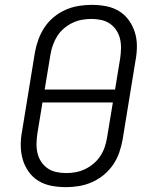

<svg xmlns="http://www.w3.org/2000/svg" viewBox="-20 -763 640 791"><path d="M252 8Q221 8 192 2.5Q163 -3 139 -17.5Q115 -32 98.5 -55Q82 -78 74 -105Q66 -132 65.5 -162Q65 -192 71 -223L124 -548Q129 -575 138.5 -601Q148 -627 163.5 -650.5Q179 -674 201.5 -692.5Q224 -711 250 -722.5Q276 -734 303.5 -738.5Q331 -743 357 -743Q388 -743 417 -737.5Q446 -732 470 -717.5Q494 -703 510.5 -680Q527 -657 535.5 -630Q544 -603 544 -573Q544 -543 538 -512L485 -187Q480 -160 471 -134Q462 -108 446 -84.5Q430 -61 407.5 -42.5Q385 -24 359 -12.5Q333 -1 305.5 3.5Q278 8 252 8ZM164 -394H454L475 -522Q478 -542 478.5 -563Q479 -584 474.5 -603Q470 -622 459.5 -638Q449 -654 433.5 -665Q418 -676 398 -680.5Q378 -685 357 -685Q337 -685 317.5 -681.5Q298 -678 279 -669Q260 -660 243.5 -646Q227 -632 216 -614.5Q205 -597 198 -577.5Q191 -558 188 -539ZM252 -50Q272 -50 291.5 -53.5Q311 -57 330 -66Q349 -75 365.5 -89Q382 -103 393.5 -120.5Q405 -138 411.5 -157.5Q418 -177 421 -196L445 -341H155L134 -213Q131 -193 130.5 -172Q130 -151 134.5 -132Q139 -113 149.5 -97Q160 -81 175.5 -70Q191 -59 211 -54.5Q231 -50 252 -50Z"/></svg>

Font: Iosevka HT Light Extended
Style: Italic
Weight: 300
Width: 7
Italic angle: -9°
Monospace: yes
Designer: Belleve Invis
Foundry: Belleve Invis
Version: Version 32.3.0; ttfautohint (v1.8.4)